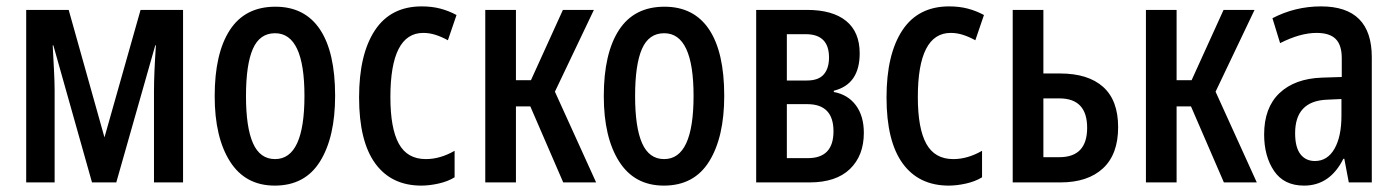

<svg xmlns="http://www.w3.org/2000/svg" viewBox="-20 -571 4371 601"><path d="M62 0V-540H195L307 -141L420 -540H553V0H462V-286Q462 -339 468 -429H466L344 0H268L147 -429H145Q147 -389 149 -351.5Q151 -314 151 -287V0Z M840 10Q748 10 700 -65.5Q652 -141 652 -270Q652 -404 699.5 -477Q747 -550 842 -550Q934 -550 981.5 -479Q1029 -408 1029 -271Q1029 -142 982 -66Q935 10 840 10ZM841 -73Q933 -73 933 -271Q933 -467 841 -467Q793 -467 771.5 -418Q750 -369 750 -270Q750 -172 772 -122.5Q794 -73 841 -73Z M1299 10Q1205 10 1154.5 -59.5Q1104 -129 1104 -266Q1104 -401 1153.5 -476Q1203 -551 1300 -551Q1332 -551 1358.5 -544Q1385 -537 1409 -524L1382 -445Q1362 -456 1343 -462Q1324 -468 1305 -468Q1202 -468 1202 -267Q1202 -169 1228.5 -121Q1255 -73 1313 -73Q1358 -73 1403 -99V-16Q1382 -3 1353 3.5Q1324 10 1299 10Z M1499 0V-540H1595V-320H1642L1742 -540H1839L1717 -284L1846 0H1743L1640 -238H1595V0Z M2058 10Q1966 10 1918 -65.5Q1870 -141 1870 -270Q1870 -404 1917.5 -477Q1965 -550 2060 -550Q2152 -550 2199.5 -479Q2247 -408 2247 -271Q2247 -142 2200 -66Q2153 10 2058 10ZM2059 -73Q2151 -73 2151 -271Q2151 -467 2059 -467Q2011 -467 1989.5 -418Q1968 -369 1968 -270Q1968 -172 1990 -122.5Q2012 -73 2059 -73Z M2347 0V-540H2506Q2586 -540 2628.5 -505.5Q2671 -471 2671 -404Q2671 -307 2590 -287V-283Q2634 -275 2659 -241.5Q2684 -208 2684 -155Q2684 -84 2640.5 -42Q2597 0 2514 0ZM2443 -319H2506Q2542 -319 2558.5 -338Q2575 -357 2575 -391Q2575 -464 2502 -464H2443ZM2443 -76H2509Q2589 -76 2589 -160Q2589 -245 2507 -245H2443Z M2950 10Q2856 10 2805.5 -59.5Q2755 -129 2755 -266Q2755 -401 2804.5 -476Q2854 -551 2951 -551Q2983 -551 3009.5 -544Q3036 -537 3060 -524L3033 -445Q3013 -456 2994 -462Q2975 -468 2956 -468Q2853 -468 2853 -267Q2853 -169 2879.5 -121Q2906 -73 2964 -73Q3009 -73 3054 -99V-16Q3033 -3 3004 3.5Q2975 10 2950 10Z M3150 0V-540H3246V-341H3298Q3386 -341 3433 -299Q3480 -257 3480 -173Q3480 -88 3432.5 -44Q3385 0 3299 0ZM3246 -79H3296Q3383 -79 3383 -171Q3383 -263 3296 -263H3246Z M3567 0V-540H3663V-320H3710L3810 -540H3907L3785 -284L3914 0H3811L3708 -238H3663V0Z M4062 10Q3999 10 3968 -36Q3937 -82 3937 -150Q3937 -234 3985 -279.5Q4033 -325 4118 -328L4180 -330V-389Q4180 -430 4161 -449Q4142 -468 4101 -468Q4050 -468 3987 -436L3963 -514Q4034 -551 4115 -551Q4274 -551 4274 -392V0H4202L4188 -74H4185Q4143 10 4062 10ZM4096 -67Q4135 -67 4157 -105Q4179 -143 4179 -209V-261L4134 -259Q4034 -255 4034 -154Q4034 -110 4050.5 -88.5Q4067 -67 4096 -67Z"/></svg>

Font: Noto Sans ExtraCondensed Medium
Style: Regular
Weight: 500
Width: 2
Designer: Monotype Design Team
Foundry: Monotype Imaging Inc.
Version: Version 2.013; ttfautohint (v1.8.4.7-5d5b)